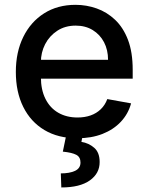

<svg xmlns="http://www.w3.org/2000/svg" viewBox="-20 -573 627 811"><path d="M306.5 11Q225.9 11 167.8 -23.6Q109.7 -58.2 78.3 -121.3Q46.9 -184.3 46.9 -269.2Q46.9 -353 78.3 -416.9Q109.7 -480.8 166.4 -516.7Q223 -552.6 299 -552.6Q345.2 -552.6 388.5 -537.3Q431.8 -522 466.3 -489.3Q500.7 -456.7 520.6 -404.7Q540.5 -352.6 540.5 -278.4V-240.8H106.9V-320.3H436.4Q436.4 -362.2 419.4 -394.7Q402.3 -427.2 371.6 -446Q340.9 -464.8 299.7 -464.8Q255 -464.8 221.8 -443Q188.6 -421.2 170.6 -386.2Q152.7 -351.2 152.7 -310.4V-248.2Q152.7 -193.5 172.1 -155.2Q191.4 -116.8 226.2 -96.8Q261 -76.7 307.5 -76.7Q337.7 -76.7 362.6 -85.4Q387.4 -94.1 405.5 -111.5Q423.7 -128.9 433.2 -154.5L533.7 -136.4Q521.7 -92 490.6 -58.8Q459.5 -25.6 412.8 -7.3Q366.1 11 306.5 11ZM259.9 -2.8H329.5L323.9 26.3Q354.8 31.2 377.8 51.1Q400.9 71 400.9 111.2Q401.3 159.1 359.6 188.9Q317.8 218.8 239 218.8L236.9 159.4Q273.8 159.4 296.7 148.8Q319.6 138.1 320 114.3Q320.3 90.6 302.4 81Q284.4 71.4 245.4 67.5Z"/></svg>

Font: InterMG Medium
Style: Regular
Weight: 500
Designer: Rasmus Andersson
Foundry: rsms
Version: Version 3.019;December 26, 2023;FontCreator 15.0.0.2955 64-b